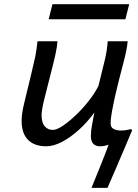

<svg xmlns="http://www.w3.org/2000/svg" viewBox="-20 -685 657 915"><path d="M211.9 -593.3 230 -665H595.7L577.6 -593.3ZM493.2 -488.3H588.4Q585.4 -449.7 566.4 -378.9Q547.4 -308.1 527.3 -222.2Q520 -189.5 513.7 -155Q507.3 -120.6 507.3 -96.7Q507.3 -77.1 522.2 -70.1Q537.1 -63 556.2 -63Q568.8 -63 581.3 -64.9Q593.8 -66.9 603 -69.3Q607.9 -68.4 609.9 -64.9Q595.2 -29.3 574.7 18.8Q554.2 66.9 532.7 117.2Q511.2 167.5 492.2 210.4H416Q434.6 165 457 109.4Q479.5 53.7 497.6 4.9Q490.2 7.3 479.5 9.8Q468.8 12.2 457.5 12.2Q413.1 12.2 413.1 -37.1Q413.1 -62 418.9 -91.6Q424.8 -121.1 429.7 -148.9Q397 -103.5 356.7 -66.9Q316.4 -30.3 275.6 -9Q234.9 12.2 200.2 12.2Q144 12.2 113.5 -18.6Q83 -49.3 83 -109.9Q83 -128.4 86.2 -148.7Q89.4 -168.9 95.2 -192.9L129.4 -334.5Q140.6 -379.9 147.5 -412.6Q154.3 -445.3 158.7 -488.3H253.9Q252 -460.9 244.4 -426.5Q236.8 -392.1 224.1 -342.8Q205.1 -269 191.7 -215.1Q178.2 -161.1 178.2 -136.7Q178.2 -100.6 193.1 -83.3Q208 -65.9 231.9 -65.9Q250 -65.9 279.3 -85.4Q308.6 -105 341.6 -136.5Q374.5 -168 403.3 -204.6Q432.1 -241.2 449.2 -275.9Q467.8 -350.6 479.2 -397.9Q490.7 -445.3 493.2 -488.3Z"/></svg>

Font: Andika
Style: Italic
Weight: 400
Italic angle: -14°
Designer: Victor Gaultney, Annie Olsen, Julie Remington, Don Collingsworth, Eric Hays, Becca Hirsbrunner
Foundry: SIL International
Version: Version 6.101